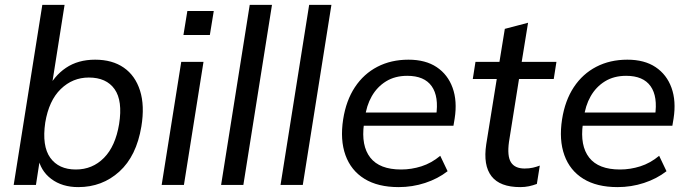

<svg xmlns="http://www.w3.org/2000/svg" viewBox="-20 -756 2814 785"><path d="M300 9Q234 9 189.5 -24.5Q145 -58 135 -115L145 -117L127 0H36L153 -736H244L189 -388L173 -387Q200 -445 249.5 -478.5Q299 -512 369 -512Q439 -512 486 -479.5Q533 -447 552.5 -385.5Q572 -324 558 -239Q538 -118 468 -54.5Q398 9 300 9ZM290 -63Q358 -63 405 -110.5Q452 -158 467 -249Q482 -344 448.5 -391.5Q415 -439 343 -439Q277 -439 228.5 -392Q180 -345 165 -255Q151 -159 185.5 -111Q220 -63 290 -63Z M641 0 721 -503H812L732 0ZM730 -613 746 -711H854L838 -613Z M884 0 1001 -736H1092L975 0Z M1127 0 1244 -736H1335L1218 0Z M1610 9Q1525 9 1470 -25Q1415 -59 1392.5 -121.5Q1370 -184 1383 -268Q1395 -345 1431 -399.5Q1467 -454 1523 -483Q1579 -512 1650 -512Q1720 -512 1765.5 -481.5Q1811 -451 1830.5 -397Q1850 -343 1839 -272L1834 -242H1450L1458 -296H1781L1763 -282Q1775 -361 1745 -403.5Q1715 -446 1645 -446Q1595 -446 1558.5 -423.5Q1522 -401 1500 -362.5Q1478 -324 1472 -274L1468 -249Q1456 -160 1494 -111.5Q1532 -63 1620 -63Q1662 -63 1703 -76Q1744 -89 1780 -119L1810 -56Q1770 -25 1718 -8Q1666 9 1610 9Z M2107 9Q2024 9 1989.5 -35.5Q1955 -80 1968 -166L2011 -433H1913L1924 -503H2022L2044 -638L2139 -663L2113 -503H2255L2244 -433H2102L2061 -176Q2053 -118 2069 -92.5Q2085 -67 2125 -67Q2144 -67 2159 -70.5Q2174 -74 2187 -79L2175 -4Q2159 2 2142.5 5.5Q2126 9 2107 9Z M2505 9Q2420 9 2365 -25Q2310 -59 2287.5 -121.5Q2265 -184 2278 -268Q2290 -345 2326 -399.5Q2362 -454 2418 -483Q2474 -512 2545 -512Q2615 -512 2660.5 -481.5Q2706 -451 2725.5 -397Q2745 -343 2734 -272L2729 -242H2345L2353 -296H2676L2658 -282Q2670 -361 2640 -403.5Q2610 -446 2540 -446Q2490 -446 2453.5 -423.5Q2417 -401 2395 -362.5Q2373 -324 2367 -274L2363 -249Q2351 -160 2389 -111.5Q2427 -63 2515 -63Q2557 -63 2598 -76Q2639 -89 2675 -119L2705 -56Q2665 -25 2613 -8Q2561 9 2505 9Z"/></svg>

Font: Mulish ExtraLight Medium
Style: Italic
Weight: 500
Italic angle: -9°
Version: Version 3.603